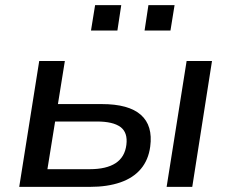

<svg xmlns="http://www.w3.org/2000/svg" viewBox="-20 -729 903 749"><path d="M55 0 133 -491H233L206 -323H377Q482 -323 529.5 -281Q577 -239 566 -157Q559 -105 529.5 -70Q500 -35 449.5 -17.5Q399 0 330 0ZM165 -69H330Q395 -69 431 -92.5Q467 -116 473 -164Q479 -212 450 -233.5Q421 -255 358 -255H195ZM630 0 708 -491H807L730 0ZM544 -610 559 -709H661L645 -610ZM335 -610 351 -709H453L438 -610Z"/></svg>

Font: Nunito Sans 10pt SemiExpanded Medium
Style: Italic
Weight: 500
Width: 6
Italic angle: -9°
Designer: Vernon Adams
Foundry: Vernon Adams
Version: Version 3.101;gftools[0.9.27]